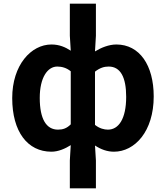

<svg xmlns="http://www.w3.org/2000/svg" viewBox="-20 -818 909 1053"><path d="M363 215H506V62L501 -20C534 2 569 14 605 14C719 14 823 -97 823 -289C823 -461 745 -574 618 -574C578 -574 535 -557 501 -536L506 -622V-798H363V-622L368 -540C339 -559 306 -574 262 -574C151 -574 47 -462 47 -280C47 -96 131 14 262 14C300 14 338 -3 368 -22L363 62ZM298 -107C234 -107 198 -165 198 -281C198 -393 241 -453 294 -453C319 -453 345 -446 368 -427V-136C346 -114 325 -107 298 -107ZM572 -107C552 -107 526 -113 501 -133V-425C528 -446 551 -453 576 -453C641 -453 672 -394 672 -287C672 -165 630 -107 572 -107Z"/></svg>

Font: Source Han Sans CN
Style: Bold
Weight: 700
Designer: Ryoko NISHIZUKA 西塚涼子 (kana, bopomofo & ideographs); Paul D. Hunt (Latin, Greek & Cyrillic); Sandoll Communications 산돌커뮤니
Foundry: Adobe
Version: Version 2.001;hotconv 1.0.107;makeotfexe 2.5.65593